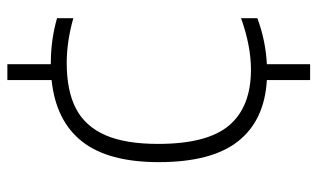

<svg xmlns="http://www.w3.org/2000/svg" viewBox="-182 -518 820 495"><g transform="rotate(-90 227.5 -270.0)"><path d="M104.5 -272Q104.5 -145 152.2 -88.8Q200 -32.5 296 -32.5Q357 -32.5 428.5 -58V-16Q371 5.5 310 8.5V120H269V8.5Q165 2.5 111.2 -65.8Q57.5 -134 57.5 -270Q57.5 -400.5 110.8 -468Q164 -535.5 269 -546.5V-660.5H310V-548.5H312.5Q372.5 -548.5 428.5 -532.5V-490.5Q368 -507.5 313.5 -507.5Q241.5 -507.5 195.8 -483.8Q150 -460 127.2 -408.2Q104.5 -356.5 104.5 -272Z"/></g></svg>

Font: Encode Sans Semi Expanded ExLight
Style: Regular
Weight: 275
Width: 6
Designer: Multiple Designers
Foundry: Impallari Type
Version: Version 2.000